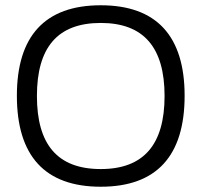

<svg xmlns="http://www.w3.org/2000/svg" viewBox="-20 -699 764 728"><path d="M362 9C150 9 44 -108 44 -336C44 -562 150 -679 362 -679C574 -679 680 -562 680 -336C680 -108 574 9 362 9ZM120 -335C120 -151 198 -58 362 -58C525 -58 604 -151 604 -335C604 -519 525 -612 362 -612C198 -612 120 -519 120 -335Z"/></svg>

Font: LT Wave Text Light
Style: Regular
Weight: 300
Designer: Daniel Lyons
Version: Version 2.5 (Glyphs App)